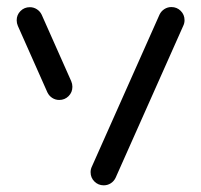

<svg xmlns="http://www.w3.org/2000/svg" viewBox="-20 -539 585 558"><path d="M190.4 -286.7Q190.4 -270.7 179.3 -259.6Q168.1 -248.5 152.2 -248.5Q141.1 -248.5 131.9 -254.4Q122.6 -260.4 117.8 -270.4L31.9 -463.7Q28.5 -471.5 28.5 -480Q28.5 -495.9 39.6 -507Q50.7 -518.1 66.7 -518.1Q77.8 -518.1 87 -512.2Q96.3 -506.3 101.1 -496.3L187 -303Q190.4 -295.2 190.4 -286.7ZM281.5 -0.4Q265.6 -0.4 254.4 -11.5Q243.3 -22.6 243.3 -38.5Q243.3 -47.4 247 -54.8L443.7 -496.7Q448.5 -506.7 457.8 -512.6Q467 -518.5 478.1 -518.5Q494.1 -518.5 505.2 -507.4Q516.3 -496.3 516.3 -480.4Q516.3 -471.5 512.6 -464.1L315.9 -22.2Q311.1 -12.2 301.9 -6.3Q292.6 -0.4 281.5 -0.4Z"/></svg>

Font: 26F Galaxy Sans
Style: Bold
Weight: 700
Designer: C₂₉H₂₅N₃O₅
Version: Version 1.100